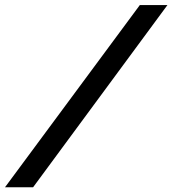

<svg xmlns="http://www.w3.org/2000/svg" viewBox="-30 -745 695 774"><path d="M-9.8 9.8 533.7 -724.6H645L103.5 9.8Z"/></svg>

Font: Cousine
Style: Bold Italic
Weight: 700
Italic angle: -12°
Monospace: yes
Designer: Steve Matteson
Foundry: Ascender Corporation
Version: Version 1.20